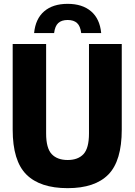

<svg xmlns="http://www.w3.org/2000/svg" viewBox="-20 -969 700 999"><path d="M332 10Q188.5 10 117.2 -61Q46 -132 46 -294.5V-740H220V-274.5Q220 -198 249 -167.2Q278 -136.5 332 -136.5Q386 -136.5 414.5 -167.2Q443 -198 443 -274.5V-740H613.5V-294.5Q613.5 -132 543.8 -61Q474 10 332 10ZM157.5 -797Q164.5 -871 209.8 -910Q255 -949 332 -949Q408.5 -949 454 -910Q499.5 -871 506.5 -797H402.5Q398 -833.5 380.8 -849.2Q363.5 -865 332 -865Q300.5 -865 283.2 -849.2Q266 -833.5 261.5 -797Z"/></svg>

Font: Encode Sans Cnd XBd
Style: Regular
Weight: 800
Width: 3
Designer: Multiple Designers
Foundry: Impallari Type
Version: Version 3.002; ttfautohint (v1.8.3) -l 8 -r 50 -G 200 -x 14 